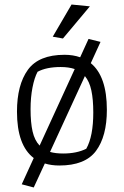

<svg xmlns="http://www.w3.org/2000/svg" viewBox="-20 -722 549 848"><path d="M258 -552 213 -560 296 -702 377 -694ZM452 -237Q452 -120 404 -55.5Q356 9 242 9Q207 9 178 0L129 106L76 92L129 -24Q55 -80 55 -229Q55 -347 103 -413.5Q151 -480 265 -480Q303 -480 334 -469L371 -550L424 -537L381 -443Q452 -385 452 -237ZM155 -79 310 -417Q284 -426 248 -426Q185 -426 146 -405Q132 -379 123.5 -335.5Q115 -292 115 -240Q115 -180 124 -141Q133 -102 155 -79ZM392 -225Q392 -283 383.5 -322.5Q375 -362 355 -386L201 -51Q225 -44 259 -44Q319 -44 361 -65Q392 -120 392 -225Z"/></svg>

Font: Athiti
Style: Regular
Weight: 400
Designer: CadsonDemak Team
Foundry: CadsonDemak
Version: Version 1.033